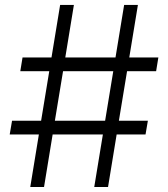

<svg xmlns="http://www.w3.org/2000/svg" viewBox="-20 -747 672 767"><path d="M356.5 0H411.6L446 -209.9H561.4L570.7 -264.6H454.9L487.6 -462.7H603.7L612.6 -517.4H496.4L530.9 -727.3H475.9L441.4 -517.4H240.8L275.2 -727.3H220.2L185.7 -517.4H70L61.1 -462.7H176.8L144.2 -264.6H28.1L18.8 -209.9H135.3L100.9 0H155.9L190.3 -209.9H391ZM199.2 -264.6 231.9 -462.7H432.5L399.9 -264.6Z"/></svg>

Font: Karasuma Gothic
Style: Light
Weight: 300
Designer: Rasmus Andersson / Ryoko Nishizuka
Foundry: rsms
Version: Version 1.00